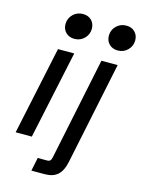

<svg xmlns="http://www.w3.org/2000/svg" viewBox="-138 -840 823 1109"><g transform="rotate(15 273.5 -285.5)"><path d="M226.6 -527.3 114.3 0H17.6L129.4 -527.3ZM205.1 -608.9Q172.9 -608.9 153.3 -628.7Q133.8 -648.4 133.8 -678.7Q133.8 -712.9 158 -736.8Q182.1 -760.7 217.3 -760.7Q249.5 -760.7 268.8 -741Q288.1 -721.2 288.1 -690.9Q288.1 -657.2 264.2 -633.1Q240.2 -608.9 205.1 -608.9ZM162.6 190.4 179.2 110.4H236.3Q247.1 110.4 253.2 104.5Q259.3 98.6 262.2 84.5L389.2 -527.3H486.3L358.4 87.9Q347.2 140.6 319.6 165.5Q292 190.4 241.2 190.4ZM464.4 -608.9Q432.1 -608.9 412.6 -628.7Q393.1 -648.4 393.1 -678.7Q393.1 -712.9 417.2 -736.8Q441.4 -760.7 476.6 -760.7Q508.8 -760.7 528.1 -741Q547.4 -721.2 547.4 -690.9Q547.4 -657.2 523.4 -633.1Q499.5 -608.9 464.4 -608.9Z"/></g></svg>

Font: Schibsted Grotesk Medium
Style: Italic
Weight: 500
Italic angle: -12°
Designer: Bakken & Baeck AS, Henrik Kongsvoll
Foundry: Schibsted ASA
Version: Version 1.100;gftools[0.9.25]